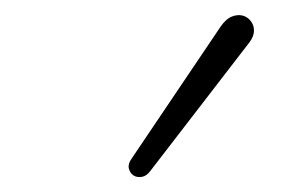

<svg xmlns="http://www.w3.org/2000/svg" viewBox="-20 -778 378 254"><path d="M179 -552Q174 -545 167.5 -544Q161 -543 156.5 -546Q152 -549 150.5 -555Q149 -561 154 -568L272 -743Q279 -753 286.5 -756Q294 -759 300.5 -757.5Q307 -756 311.5 -750.5Q316 -745 316 -737.5Q316 -730 310 -722Z"/></svg>

Font: Nunito ExtraLight
Style: Italic
Weight: 200
Italic angle: -9°
Designer: Vernon Adams
Foundry: Vernon Adams
Version: Version 3.602